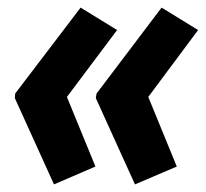

<svg xmlns="http://www.w3.org/2000/svg" viewBox="-20 -525 541 505"><path d="M19 -267 20 -279 192 -505 288 -446 156 -270 231 -87 122 -40ZM232 -267 234 -279 405 -505 501 -446 370 -270 445 -87 335 -40Z"/></svg>

Font: Noto Sans Display Ex Bold Cond
Style: Italic
Weight: 800
Width: 3
Italic angle: -12°
Designer: Monotype Design team
Foundry: Monotype Imaging Inc.
Version: Version 1.000